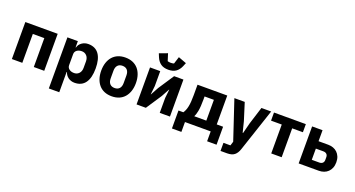

<svg xmlns="http://www.w3.org/2000/svg" viewBox="-54 -1573 4739 2560"><g transform="rotate(20 2315.0 -292.5)"><path d="M69 -525H528V0H380V-410H217V0H69Z M666 0ZM666 -525H814V-437H819Q830 -481 869.5 -509Q909 -537 960 -537Q1060 -537 1111 -467Q1162 -397 1162 -263Q1162 -129 1111 -58.5Q1060 12 960 12Q934 12 911 4.5Q888 -3 869.5 -16.5Q851 -30 838 -48.5Q825 -67 819 -88H814V200H666ZM911 -108Q953 -108 980.5 -137.5Q1008 -167 1008 -217V-308Q1008 -358 980.5 -387.5Q953 -417 911 -417Q869 -417 841.5 -396.5Q814 -376 814 -340V-185Q814 -149 841.5 -128.5Q869 -108 911 -108Z M1241 0ZM1487 12Q1429 12 1383.5 -7Q1338 -26 1306.5 -62Q1275 -98 1258 -149Q1241 -200 1241 -263Q1241 -326 1258 -377Q1275 -428 1306.5 -463.5Q1338 -499 1383.5 -518Q1429 -537 1487 -537Q1545 -537 1590.5 -518Q1636 -499 1667.5 -463.5Q1699 -428 1716 -377Q1733 -326 1733 -263Q1733 -200 1716 -149Q1699 -98 1667.5 -62Q1636 -26 1590.5 -7Q1545 12 1487 12ZM1487 -105Q1531 -105 1555 -132Q1579 -159 1579 -209V-316Q1579 -366 1555 -393Q1531 -420 1487 -420Q1443 -420 1419 -393Q1395 -366 1395 -316V-209Q1395 -159 1419 -132Q1443 -105 1487 -105Z M1838 0ZM1838 -525H1983V-314L1970 -192H1973L2034 -304L2180 -525H2312V0H2167V-211L2180 -333H2177L2116 -221L1970 0H1838ZM2076 -579Q2010 -579 1969 -608Q1928 -637 1905 -691L1884 -742L1999 -785L2031 -684Q2037 -681 2050 -679Q2063 -677 2076 -677Q2089 -677 2102 -679Q2115 -681 2121 -684L2153 -785L2268 -742L2247 -691Q2224 -637 2183 -608Q2142 -579 2076 -579Z M2391 -115H2460Q2473 -134 2483 -158Q2493 -182 2499.5 -213.5Q2506 -245 2509 -285Q2512 -325 2512 -376V-525H2934V-115H3024V140H2890V0H2525V140H2391ZM2786 -115V-410H2654V-368Q2654 -260 2642.5 -201.5Q2631 -143 2615 -115Z M3035 0ZM3419 -525H3557L3355 81Q3335 142 3298.5 171Q3262 200 3194 200H3102V85H3201L3219 27L3035 -525H3182L3259 -280L3297 -128H3303L3342 -280Z M3749 -410H3597V-525H4049V-410H3897V0H3749Z M4138 -525H4286V-369H4424Q4462 -369 4495 -357Q4528 -345 4552.5 -321.5Q4577 -298 4591 -264Q4605 -230 4605 -185Q4605 -140 4591 -105.5Q4577 -71 4552.5 -47.5Q4528 -24 4495 -12Q4462 0 4424 0H4138ZM4392 -105Q4421 -105 4438.5 -120.5Q4456 -136 4456 -165V-204Q4456 -233 4438.5 -248.5Q4421 -264 4392 -264H4286V-105Z"/></g></svg>

Font: Aneliza ExtraBold
Style: Regular
Weight: 800
Designer: Mike Abbink, Paul van der Laan, Pieter van Rosmalen
Foundry: Bold Monday
Version: Version 3.001;September 8, 2019;FontCreator 11.5.0.2425 64-b